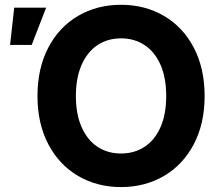

<svg xmlns="http://www.w3.org/2000/svg" viewBox="-20 -759 893 791"><path d="M134.4 -363.3Q134.4 -477.5 179 -562.8Q223.5 -648 301.9 -693.7Q380.3 -739.3 478.7 -739.3Q576.9 -739.3 655.2 -693.7Q733.6 -648 778.3 -562.8Q823 -477.5 823 -363.3Q823 -249.5 778.2 -164.5Q733.4 -79.5 655.1 -33.9Q576.9 11.7 478.7 11.7Q380.3 11.7 302 -34Q223.7 -79.8 179.1 -164.8Q134.4 -249.8 134.4 -363.3ZM664.8 -363.3Q664.8 -437.8 641.6 -491.3Q618.4 -544.8 576.1 -572.9Q533.9 -601 478.7 -601Q423.3 -601 381.3 -572.9Q339.4 -544.8 316 -491.3Q292.6 -437.8 292.6 -363.3Q292.6 -289.3 316 -235.9Q339.4 -182.5 381.3 -154.5Q423.3 -126.6 478.7 -126.6Q533.9 -126.6 576.1 -154.6Q618.4 -182.7 641.6 -236Q664.8 -289.3 664.8 -363.3ZM38.5 -727.5H170.1L110.5 -573.8H21.5Z"/></svg>

Font: Intratopia Thin
Style: Regular
Weight: 100
Designer: Rasmus Andersson
Foundry: rsms
Version: Version 3.000;Glyphs 3.2.3 (3260)